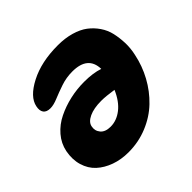

<svg xmlns="http://www.w3.org/2000/svg" viewBox="-150 -702 911 911"><g transform="rotate(-45 305.5 -246.5)"><path d="M226.1 51.8Q176.8 51.8 135.3 36.9Q93.8 22 64.9 -4.6Q36.1 -31.2 23.9 -72Q11.7 -112.8 21 -161.1Q29.8 -204.6 59.1 -238.5Q88.4 -272.5 129.9 -292.7Q171.4 -313 218 -323.5Q264.6 -334 313 -334Q372.6 -334 414.1 -319.8Q412.1 -408.2 308.1 -408.2Q267.6 -408.2 230.2 -395.5Q192.9 -382.8 163.1 -370.4Q133.3 -357.9 111.8 -357.9Q85.9 -357.9 75.7 -372.3Q65.4 -386.7 70.8 -412.1Q81.1 -464.4 158.7 -504.6Q236.3 -544.9 347.2 -544.9Q396 -544.9 435.5 -533.4Q475.1 -522 501.5 -502Q527.8 -481.9 546.6 -454.3Q565.4 -426.8 572.8 -394.3Q580.1 -361.8 581.3 -326.2Q582.5 -290.5 574.2 -253.9Q561.5 -191.9 531.5 -137Q501.5 -82 457.5 -39.8Q413.6 2.4 353.5 27.1Q293.5 51.8 226.1 51.8ZM189 -159.2Q183.6 -133.3 200 -113.8Q216.3 -94.2 252 -94.2Q292.5 -94.2 328.6 -122.3Q364.7 -150.4 388.2 -205.1Q337.4 -212.9 307.1 -212.9Q256.8 -212.9 225.1 -198Q193.4 -183.1 189 -159.2Z"/></g></svg>

Font: Shantell Sans Irregular
Style: Italic
Weight: 800
Italic angle: -11.31°
Designer: Stephen Nixon, Anya Danilova, Shantell Martin
Foundry: Arrow Type
Version: Version 1.006;[9816181b4]